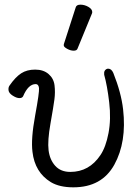

<svg xmlns="http://www.w3.org/2000/svg" viewBox="-20 -784 598 822"><path d="M304 -752Q307 -764 324.5 -764Q342 -764 358.5 -754.5Q375 -745 375 -732Q375 -729 374 -727L312 -576Q309 -567 295.5 -567Q282 -567 267.5 -575Q253 -583 253 -589.5Q253 -596 254 -597ZM426 -464V-468Q425 -478 430.5 -484Q436 -490 443 -490Q457 -490 465 -472Q499 -387 507 -316Q523 -176 469.5 -79Q416 18 294 18Q235 18 198 -4Q129 -46 119 -134Q112 -189 130.5 -289.5Q149 -390 147 -407Q145 -424 133 -424Q101 -424 79 -372Q75 -364 63 -364Q51 -364 34.5 -374.5Q18 -385 16.5 -397.5Q15 -410 21 -418Q46 -454 70.5 -470Q95 -486 130.5 -486Q166 -486 188 -467Q210 -448 213.5 -418.5Q217 -389 213 -358.5Q209 -328 196 -254.5Q183 -181 188 -140.5Q193 -100 216.5 -74Q240 -48 281 -48Q362 -48 410 -120Q433 -154 444.5 -214Q456 -274 447.5 -346Q439 -418 426 -464Z"/></svg>

Font: LXGW WenKai Lite
Style: Regular
Weight: 400
Designer: LXGW / Fontworks Inc.
Foundry: LXGW / Fontworks Inc.
Version: Version 1.511; March 25, 2025